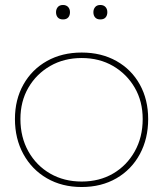

<svg xmlns="http://www.w3.org/2000/svg" viewBox="-20 -741 655 771"><path d="M40 -263Q40 -341 74 -401.5Q108 -462 168.5 -496Q229 -530 308 -530Q387 -530 447.5 -496Q508 -462 541.5 -401.5Q575 -341 575 -263Q575 -184 541.5 -122Q508 -60 447.5 -25Q387 10 308 10Q229 10 168.5 -25Q108 -60 74 -122Q40 -184 40 -263ZM553 -263Q553 -334 521 -389Q489 -444 434 -476Q379 -508 308 -508Q237 -508 181.5 -476Q126 -444 94 -389Q62 -334 62 -263Q62 -190 94 -133Q126 -76 181.5 -44Q237 -12 308 -12Q379 -12 434 -44Q489 -76 521 -133Q553 -190 553 -263ZM355 -692Q355 -704 362 -712.5Q369 -721 383 -721Q396 -721 403.5 -713Q411 -705 411 -692Q411 -679 404 -671Q397 -663 383 -663Q369 -663 362 -671Q355 -679 355 -692ZM205 -692Q205 -704 212 -712.5Q219 -721 233 -721Q246 -721 253.5 -713Q261 -705 261 -692Q261 -679 254 -671Q247 -663 233 -663Q219 -663 212 -671Q205 -679 205 -692Z"/></svg>

Font: Mach Thin
Style: Regular
Weight: 250
Version: Version 1.002